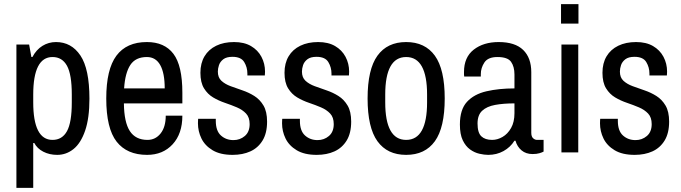

<svg xmlns="http://www.w3.org/2000/svg" viewBox="-20 -743 3322 936"><path d="M60 173V-526H122L133 -465H138Q157 -501 187 -519.5Q217 -538 253 -538Q328 -538 372 -472.5Q416 -407 416 -262Q416 -167 395 -106Q374 -45 338.5 -16.5Q303 12 259 12Q221 12 191 -3.5Q161 -19 147 -46H142V173ZM236 -61Q283 -61 306.5 -103.5Q330 -146 330 -244V-282Q330 -380 306.5 -422.5Q283 -465 236 -465Q189 -465 165.5 -419Q142 -373 142 -282V-244Q142 -153 165.5 -107Q189 -61 236 -61Z M697 12Q599 12 548.5 -52.5Q498 -117 498 -263Q498 -405 547.5 -471.5Q597 -538 696 -538Q782 -538 825.5 -480.5Q869 -423 869 -291V-239H584Q585 -147 613 -104Q641 -61 699 -61Q738 -61 763 -92.5Q788 -124 788 -179H869Q869 -91 821.5 -39.5Q774 12 697 12ZM585 -312H783Q783 -387 761 -426Q739 -465 696 -465Q641 -465 615.5 -426.5Q590 -388 585 -312Z M1114 12Q1054 12 1016.5 -10.5Q979 -33 962 -68Q945 -103 945 -142Q945 -153 945.5 -158Q946 -163 946 -164H1032V-154Q1032 -105 1057 -82.5Q1082 -60 1118 -60Q1150 -60 1173.5 -80Q1197 -100 1197 -138Q1197 -171 1179.5 -189.5Q1162 -208 1135 -219.5Q1108 -231 1077 -241.5Q1046 -252 1019 -268Q992 -284 974.5 -312.5Q957 -341 957 -388Q957 -435 977 -468.5Q997 -502 1034 -520Q1071 -538 1121 -538Q1170 -538 1203.5 -518.5Q1237 -499 1254.5 -466Q1272 -433 1272 -394Q1272 -389 1271.5 -383Q1271 -377 1271 -375H1186V-384Q1186 -415 1170.5 -440.5Q1155 -466 1113 -466Q1084 -466 1068.5 -454Q1053 -442 1047.5 -425.5Q1042 -409 1042 -394Q1042 -365 1059.5 -349Q1077 -333 1104 -323Q1131 -313 1162 -302.5Q1193 -292 1220 -275Q1247 -258 1264.5 -228.5Q1282 -199 1282 -150Q1282 -94 1260 -58Q1238 -22 1200.5 -5Q1163 12 1114 12Z M1524 12Q1464 12 1426.5 -10.5Q1389 -33 1372 -68Q1355 -103 1355 -142Q1355 -153 1355.5 -158Q1356 -163 1356 -164H1442V-154Q1442 -105 1467 -82.5Q1492 -60 1528 -60Q1560 -60 1583.5 -80Q1607 -100 1607 -138Q1607 -171 1589.5 -189.5Q1572 -208 1545 -219.5Q1518 -231 1487 -241.5Q1456 -252 1429 -268Q1402 -284 1384.5 -312.5Q1367 -341 1367 -388Q1367 -435 1387 -468.5Q1407 -502 1444 -520Q1481 -538 1531 -538Q1580 -538 1613.5 -518.5Q1647 -499 1664.5 -466Q1682 -433 1682 -394Q1682 -389 1681.5 -383Q1681 -377 1681 -375H1596V-384Q1596 -415 1580.5 -440.5Q1565 -466 1523 -466Q1494 -466 1478.5 -454Q1463 -442 1457.5 -425.5Q1452 -409 1452 -394Q1452 -365 1469.5 -349Q1487 -333 1514 -323Q1541 -313 1572 -302.5Q1603 -292 1630 -275Q1657 -258 1674.5 -228.5Q1692 -199 1692 -150Q1692 -94 1670 -58Q1648 -22 1610.5 -5Q1573 12 1524 12Z M1960 12Q1868 12 1820 -54.5Q1772 -121 1772 -263Q1772 -405 1820 -471.5Q1868 -538 1960 -538Q2052 -538 2100 -471.5Q2148 -405 2148 -263Q2148 -121 2100 -54.5Q2052 12 1960 12ZM1960 -61Q2011 -61 2036.5 -107Q2062 -153 2062 -244V-282Q2062 -373 2036.5 -419Q2011 -465 1960 -465Q1909 -465 1883.5 -419Q1858 -373 1858 -282V-244Q1858 -153 1883.5 -107Q1909 -61 1960 -61Z M2360 12Q2341 12 2317 6.5Q2293 1 2271.5 -14.5Q2250 -30 2236 -59Q2222 -88 2222 -136Q2222 -209 2256.5 -246.5Q2291 -284 2351.5 -298Q2412 -312 2488 -312V-380Q2488 -418 2471.5 -441.5Q2455 -465 2405 -465Q2359 -465 2341.5 -438.5Q2324 -412 2324 -382V-370H2243Q2242 -375 2242 -380Q2242 -385 2242 -392Q2242 -464 2289.5 -501Q2337 -538 2411 -538Q2491 -538 2530.5 -499.5Q2570 -461 2570 -391V-96Q2570 -77 2579 -69Q2588 -61 2598 -61H2630V-4Q2623 0 2609.5 4Q2596 8 2576 8Q2544 8 2522.5 -10Q2501 -28 2493 -57H2488Q2468 -25 2434.5 -6.5Q2401 12 2360 12ZM2379 -61Q2405 -61 2430 -75.5Q2455 -90 2471.5 -119Q2488 -148 2488 -191V-239Q2434 -239 2393.5 -231.5Q2353 -224 2330.5 -203Q2308 -182 2308 -141Q2308 -96 2326.5 -78.5Q2345 -61 2379 -61Z M2717 0V-526H2799V0ZM2715 -628V-723H2800V-628Z M3074 12Q3014 12 2976.5 -10.5Q2939 -33 2922 -68Q2905 -103 2905 -142Q2905 -153 2905.5 -158Q2906 -163 2906 -164H2992V-154Q2992 -105 3017 -82.5Q3042 -60 3078 -60Q3110 -60 3133.5 -80Q3157 -100 3157 -138Q3157 -171 3139.5 -189.5Q3122 -208 3095 -219.5Q3068 -231 3037 -241.5Q3006 -252 2979 -268Q2952 -284 2934.5 -312.5Q2917 -341 2917 -388Q2917 -435 2937 -468.5Q2957 -502 2994 -520Q3031 -538 3081 -538Q3130 -538 3163.5 -518.5Q3197 -499 3214.5 -466Q3232 -433 3232 -394Q3232 -389 3231.5 -383Q3231 -377 3231 -375H3146V-384Q3146 -415 3130.5 -440.5Q3115 -466 3073 -466Q3044 -466 3028.5 -454Q3013 -442 3007.5 -425.5Q3002 -409 3002 -394Q3002 -365 3019.5 -349Q3037 -333 3064 -323Q3091 -313 3122 -302.5Q3153 -292 3180 -275Q3207 -258 3224.5 -228.5Q3242 -199 3242 -150Q3242 -94 3220 -58Q3198 -22 3160.5 -5Q3123 12 3074 12Z"/></svg>

Font: Archivo Narrow
Style: Regular
Weight: 400
Designer: Hector Gatti
Foundry: Omnibus-Type
Version: Version 3.002